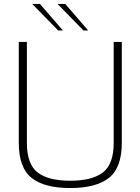

<svg xmlns="http://www.w3.org/2000/svg" viewBox="-20 -945 710 971"><path d="M75 -223V-733H116V-223Q116 -115 170 -73Q224 -31 335 -31Q446 -31 500.5 -73Q555 -115 555 -223V-733H596V-223Q596 -97 531 -45.5Q466 6 335 6Q204 6 139.5 -45.5Q75 -97 75 -223ZM143 -925H182L298 -791H274ZM271 -925H310L426 -791H402Z"/></svg>

Font: Exo ExtraLight
Style: Regular
Weight: 275
Designer: Natanael Gama
Foundry: Natanael Gama
Version: Version 1.500; ttfautohint (v1.6)